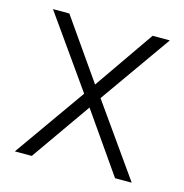

<svg xmlns="http://www.w3.org/2000/svg" viewBox="-82 -580 631 657"><g transform="rotate(15 233.5 -252.0)"><path d="M27 0H87L235 -211L382 0H441L263 -252L441 -504H380L233 -292L85 -504H27L205 -252Z"/></g></svg>

Font: Arthouse Owned Light
Style: Regular
Weight: 300
Designer: Jeremy Tribby
Foundry: Tribby Type
Version: Version 1.000;PS 001.000;hotconv 1.0.88;makeotf.lib2.5.64775